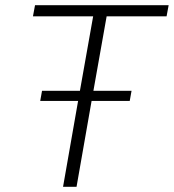

<svg xmlns="http://www.w3.org/2000/svg" viewBox="-20 -720 670 740"><path d="M391 -657 340 -370H487L480 -331H333L275 0H223L281 -331H135L142 -370H288L339 -657H107L115 -700H630L622 -657Z"/></svg>

Font: KoHo Light
Style: Italic
Weight: 300
Italic angle: -10°
Version: Version 1.000; ttfautohint (v1.6)